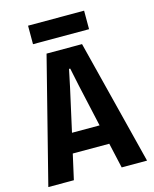

<svg xmlns="http://www.w3.org/2000/svg" viewBox="-132 -995 866 1082"><g transform="rotate(-15 301.5 -454.0)"><path d="M138 -800H465V-908H138ZM13 0H162L195 -147H408L441 0H589L405 -729H198ZM276 -508 298 -613H305L327 -508L382 -261H221Z"/></g></svg>

Font: Mona Sans SemiCondensed
Style: Bold
Weight: 700
Width: 4
Designer: Deni Anggara
Foundry: GitHub
Version: Version 2.000